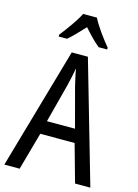

<svg xmlns="http://www.w3.org/2000/svg" viewBox="-138 -1017 783 1091"><g transform="rotate(15 253.5 -471.5)"><path d="M292 -943H211C190 -900 146 -840 110 -794V-783H159C187 -806 219 -841 252 -876C283 -841 314 -808 345 -783H395V-794C360 -836 314 -898 292 -943ZM416 0H506L300 -715H205L0 0H90L152 -222H354ZM274 -530 335 -301H170L230 -530C238 -562 246 -600 252 -634C256 -605 267 -560 274 -530Z"/></g></svg>

Font: Noto Sans Devanagari UI Condensed
Style: Regular
Weight: 400
Width: 3
Designer: Jelle Bosma - Monotype Design Team
Foundry: Monotype Imaging Inc.
Version: Version 2.004